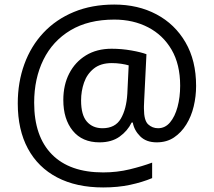

<svg xmlns="http://www.w3.org/2000/svg" viewBox="-20 -734 939 843"><path d="M841 -357Q841 -311 830.5 -267Q820 -223 798 -187.5Q776 -152 744 -130.5Q712 -109 668 -109Q622 -109 595.5 -135.5Q569 -162 563 -196H558Q540 -159 505 -134Q470 -109 417 -109Q341 -109 299.5 -160Q258 -211 258 -295Q258 -361 284 -411.5Q310 -462 357.5 -491Q405 -520 470 -520Q514 -520 556.5 -512.5Q599 -505 623 -496L613 -293Q612 -275 612 -267.5Q612 -260 612 -257Q612 -205 630.5 -188Q649 -171 674 -171Q705 -171 726.5 -196.5Q748 -222 759.5 -264.5Q771 -307 771 -358Q771 -451 733.5 -515.5Q696 -580 630.5 -614Q565 -648 482 -648Q368 -648 289.5 -601Q211 -554 170.5 -471.5Q130 -389 130 -283Q130 -135 208 -56Q286 23 433 23Q494 23 549.5 9.5Q605 -4 648 -20V48Q605 66 551.5 77.5Q498 89 433 89Q315 89 231 45Q147 1 102.5 -81.5Q58 -164 58 -280Q58 -373 87 -452.5Q116 -532 171 -590.5Q226 -649 304.5 -681.5Q383 -714 482 -714Q586 -714 667 -671Q748 -628 794.5 -548Q841 -468 841 -357ZM336 -293Q336 -229 361.5 -200Q387 -171 430 -171Q486 -171 510.5 -213Q535 -255 539 -322L545 -447Q532 -451 512 -454Q492 -457 471 -457Q422 -457 392 -433Q362 -409 349 -371.5Q336 -334 336 -293Z"/></svg>

Font: Noto Sans Myanmar UI
Style: Regular
Weight: 400
Designer: Monotype Design Team
Foundry: Monotype Imaging Inc.
Version: Version 2.103; ttfautohint (v1.8.4.7-5d5b)